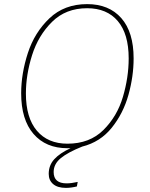

<svg xmlns="http://www.w3.org/2000/svg" viewBox="-20 -711 729 934"><path d="M241 126Q241 181 304 181Q327 181 358 174L354 196Q325 203 301 203Q260 203 238.5 184.5Q217 166 217 135Q217 93 244 63.5Q271 34 323 10H308Q203 10 143 -59.5Q83 -129 83 -257Q83 -353 115.5 -453Q148 -553 220.5 -622Q293 -691 404 -691Q510 -691 570 -623Q630 -555 630 -427Q630 -340 605 -250Q580 -160 524 -90Q468 -20 380 2Q310 30 275.5 58.5Q241 87 241 126ZM308 -12Q416 -12 483 -78.5Q550 -145 578 -240Q606 -335 606 -427Q606 -546 553 -608.5Q500 -671 404 -671Q300 -671 233 -604.5Q166 -538 136 -442.5Q106 -347 106 -256Q106 -138 159.5 -75Q213 -12 308 -12Z"/></svg>

Font: FiraGO Thin
Style: Italic
Weight: 100
Italic angle: -8°
Designer: bBox Type GmbH
Foundry: bBox Type GmbH
Version: Version 1.001